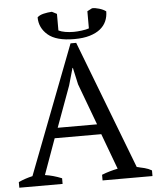

<svg xmlns="http://www.w3.org/2000/svg" viewBox="-59 -931 801 981"><g transform="rotate(-5 341.5 -440.5)"><path d="M0 0ZM222 0H0V-29Q36 -45 72 -53L325 -712H354L607 -53Q627 -49 646.5 -44Q666 -39 683 -29V0H427V-29Q447 -37 468 -43Q489 -49 509 -53L441 -236H202L136 -53Q178 -47 222 -29ZM222 -288H424L345 -500L326 -586H324L299 -498ZM346 -732Q254 -732 211.5 -768.5Q169 -805 169 -859Q180 -870 201.5 -875Q223 -880 244 -881L269 -868V-783Q283 -776 303.5 -772.5Q324 -769 347 -769Q364 -769 387.5 -772Q411 -775 425 -780V-868L450 -881Q465 -882 486.5 -875.5Q508 -869 521 -859Q521 -832 511 -809Q501 -786 480 -769Q459 -752 426 -742Q393 -732 346 -732Z"/></g></svg>

Font: PT Serif
Style: Regular
Weight: 400
Designer: A.Korolkova, O.Umpeleva, V.Yefimov
Foundry: ParaType Ltd
Version: Version 1.000W OFL; ttfautohint (v1.6)